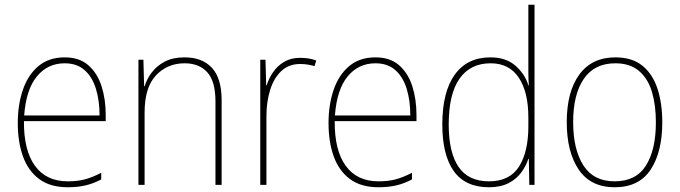

<svg xmlns="http://www.w3.org/2000/svg" viewBox="-20 -873 2869 810"><path d="M253 -631Q315 -631 353 -597.5Q391 -564 408.5 -509Q426 -454 426 -388V-362H81Q80 -239 127.5 -173.5Q175 -108 266 -108Q306 -108 337 -116Q368 -124 407 -144V-116Q375 -99 341.5 -91Q308 -83 266 -83Q192 -83 145.5 -117.5Q99 -152 77 -213Q55 -274 55 -354Q55 -431 76.5 -494Q98 -557 142 -594Q186 -631 253 -631ZM253 -606Q181 -606 135.5 -550.5Q90 -495 82 -386H400Q400 -449 384.5 -499Q369 -549 336.5 -577.5Q304 -606 253 -606Z M759 -631Q833 -631 874 -587Q915 -543 915 -450V-93H889V-445Q889 -530 854.5 -568Q820 -606 759 -606Q686 -606 638 -555Q590 -504 590 -398V-93H564V-621H585L588 -509H590Q599 -539 620 -567Q641 -595 675 -613Q709 -631 759 -631Z M1246 -629Q1284 -629 1314 -618L1307 -594Q1293 -598 1278.5 -600.5Q1264 -603 1246 -603Q1198 -603 1166.5 -573Q1135 -543 1119.5 -493Q1104 -443 1104 -383V-93H1078V-621H1100L1103 -513H1105Q1114 -542 1132 -568.5Q1150 -595 1178.5 -612Q1207 -629 1246 -629Z M1564 -631Q1626 -631 1664 -597.5Q1702 -564 1719.5 -509Q1737 -454 1737 -388V-362H1392Q1391 -239 1438.5 -173.5Q1486 -108 1577 -108Q1617 -108 1648 -116Q1679 -124 1718 -144V-116Q1686 -99 1652.5 -91Q1619 -83 1577 -83Q1503 -83 1456.5 -117.5Q1410 -152 1388 -213Q1366 -274 1366 -354Q1366 -431 1387.5 -494Q1409 -557 1453 -594Q1497 -631 1564 -631ZM1564 -606Q1492 -606 1446.5 -550.5Q1401 -495 1393 -386H1711Q1711 -449 1695.5 -499Q1680 -549 1647.5 -577.5Q1615 -606 1564 -606Z M2043 -83Q1943 -83 1894.5 -151Q1846 -219 1846 -348Q1846 -485 1898.5 -558Q1951 -631 2049 -631Q2115 -631 2155 -595.5Q2195 -560 2209 -513H2211Q2209 -541 2209 -567Q2209 -593 2209 -619V-853H2235V-93H2213L2211 -203H2209Q2199 -172 2178.5 -144.5Q2158 -117 2124.5 -100Q2091 -83 2043 -83ZM2043 -108Q2130 -108 2169.5 -170Q2209 -232 2209 -341V-377Q2209 -485 2168.5 -545.5Q2128 -606 2050 -606Q1964 -606 1918.5 -541Q1873 -476 1873 -348Q1873 -230 1914.5 -169Q1956 -108 2043 -108Z M2774 -357Q2774 -232 2725 -157.5Q2676 -83 2573 -83Q2472 -83 2421.5 -157.5Q2371 -232 2371 -358Q2371 -486 2424 -558.5Q2477 -631 2576 -631Q2647 -631 2690.5 -595.5Q2734 -560 2754 -498Q2774 -436 2774 -357ZM2398 -358Q2398 -243 2441 -175.5Q2484 -108 2573 -108Q2663 -108 2705 -174.5Q2747 -241 2747 -357Q2747 -429 2730.5 -485Q2714 -541 2676 -573.5Q2638 -606 2576 -606Q2488 -606 2443 -540.5Q2398 -475 2398 -358Z"/></svg>

Font: Noto Sans Kannada UI SemiCondensed Thin
Style: Regular
Weight: 100
Width: 4
Designer: Jelle Bosma - Monotype Design Team
Foundry: Monotype Imaging Inc.
Version: Version 2.005; ttfautohint (v1.8.4.7-5d5b)